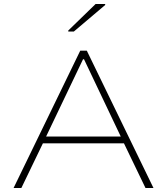

<svg xmlns="http://www.w3.org/2000/svg" viewBox="-20 -942 836 962"><path d="M48 0 382 -688H415L749 0H709L601 -224H195L87 0ZM211 -258H585L401 -645H396ZM322 -784V-789L459 -922H507V-917L350 -784Z"/></svg>

Font: Saira Expanded Thin
Style: Regular
Weight: 250
Width: 7
Designer: Hector Gatti with collaboration of the Omnibus-Type team
Foundry: Omnibus-Type
Version: Version 1.101